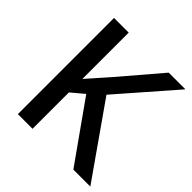

<svg xmlns="http://www.w3.org/2000/svg" viewBox="-188 -861 1008 1008"><g transform="rotate(45 315.5 -357.0)"><path d="M631 0H505L272 -329L202 -270V0H93V-714H202V-370Q229 -401 257.5 -433Q286 -465 314 -497L499 -714H623L350 -401Z"/></g></svg>

Font: Noto Sans Khmer UI Medium
Style: Regular
Weight: 500
Designer: Danh Hong and the Monotype Design Team
Foundry: Monotype Imaging Inc.
Version: Version 2.002; ttfautohint (v1.8.4.7-5d5b)